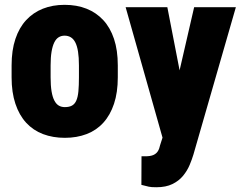

<svg xmlns="http://www.w3.org/2000/svg" viewBox="-20 -558 995 791"><path d="M27.8 -239.3V-288.6Q27.8 -351.1 43.5 -397.7Q59.1 -444.3 87.9 -475.3Q116.7 -506.3 156.7 -522.2Q196.8 -538.1 246.1 -538.1Q296.4 -538.1 336.4 -522.2Q376.5 -506.3 405.3 -475.3Q434.1 -444.3 449.7 -397.7Q465.3 -351.1 465.3 -288.6V-239.3Q465.3 -177.2 449.7 -130.4Q434.1 -83.5 405.5 -52.2Q377 -21 336.7 -5.6Q296.4 9.8 247.1 9.8Q197.8 9.8 157.2 -5.6Q116.7 -21 87.9 -52.2Q59.1 -83.5 43.5 -130.4Q27.8 -177.2 27.8 -239.3ZM188.5 -288.6V-239.3Q188.5 -205.6 192.4 -181.9Q196.3 -158.2 203.9 -143.8Q211.4 -129.4 222.2 -123Q232.9 -116.7 247.1 -116.7Q265.1 -116.7 276.6 -123Q288.1 -129.4 294.4 -143.8Q300.8 -158.2 303 -181.9Q305.2 -205.6 305.2 -239.3V-288.6Q305.2 -321.8 301.5 -345Q297.9 -368.2 290.3 -383.1Q282.7 -397.9 271.5 -404.5Q260.3 -411.1 246.1 -411.1Q232.4 -411.1 221.7 -404.5Q210.9 -397.9 203.6 -383.1Q196.3 -368.2 192.4 -345Q188.5 -321.8 188.5 -288.6ZM672.4 -62 779.8 -528.3H951.7L776.9 78.6Q771 98.6 761.2 121.8Q751.5 145 734.4 166Q717.3 187 690.4 200.2Q663.6 213.4 624.5 213.4Q602.1 213.4 593.3 211.2Q584.5 209 562.5 203.6L563 85.9Q568.4 85.9 570.8 85.9Q573.2 85.9 578.6 85.9Q599.6 85.9 611.8 80.6Q624 75.2 630.4 64.9Q636.7 54.7 639.6 40ZM669.4 -528.3 741.2 -158.7 758.3 15.6H651.4L497.6 -528.3Z"/></svg>

Font: Roboto Condensed Black
Style: Regular
Weight: 900
Designer: Christian Robertson
Foundry: Google
Version: Version 3.008; 2023